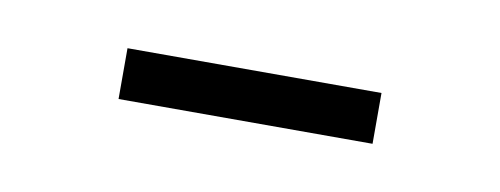

<svg xmlns="http://www.w3.org/2000/svg" viewBox="-24 -289 349 134"><g transform="rotate(10 150.5 -222.0)"><path d="M60.5 -240H240.5V-204H60.5Z"/></g></svg>

Font: Newsreader 24pt ExtraLight
Style: Regular
Weight: 250
Designer: Hugues Gentile
Foundry: Production Type
Version: Version 1.003